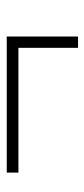

<svg xmlns="http://www.w3.org/2000/svg" viewBox="142 -554 255 580"><g transform="rotate(-90 270.0 -263.5)"><path d="M450.2 -371.1V-155.8H416V-335.9H39.1V-371.1Z"/></g></svg>

Font: Montserrat-Arabic ExtraLight
Style: Regular
Weight: 275
Designer: Mohamed Gaber
Foundry: Kief Type Foundry
Version: Version 5.008;PS 005.008;hotconv 1.0.88;makeotf.lib2.5.64775